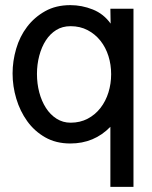

<svg xmlns="http://www.w3.org/2000/svg" viewBox="-20 -537 591 748"><path d="M410 -503H500V191H410V-43Q347 22 254 22Q198 22 156 -2Q114 -26 86 -65Q58 -104 43.5 -152.5Q29 -201 29 -251Q29 -299 43 -347Q57 -395 85.5 -432.5Q114 -470 156 -493.5Q198 -517 254 -517Q299 -517 341.5 -500Q384 -483 411 -445ZM255 -435Q223 -435 199 -420Q175 -405 158.5 -379.5Q142 -354 133 -320Q124 -286 124 -249Q124 -211 133 -177Q142 -143 159 -116.5Q176 -90 200.5 -74.5Q225 -59 255 -59Q292 -59 321.5 -74.5Q351 -90 371.5 -116.5Q392 -143 402.5 -177Q413 -211 413 -248Q413 -285 402.5 -318.5Q392 -352 371.5 -378Q351 -404 321.5 -419.5Q292 -435 255 -435Z"/></svg>

Font: Gen
Style: Regular
Weight: 400
Version: Version 1.000;PS 001.001;hotconv 1.0.56